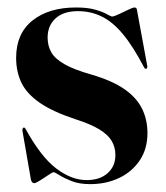

<svg xmlns="http://www.w3.org/2000/svg" viewBox="-20 -470 432 500"><path d="M205.5 -1Q240 -1 260.2 -19Q280.5 -37 280.5 -66Q280.5 -86.5 271 -102.8Q261.5 -119 238.8 -133Q216 -147 176.5 -159.5Q117.5 -179 83.8 -202.2Q50 -225.5 36 -254.2Q22 -283 22 -319.5Q22 -382.5 64.5 -416.5Q107 -450.5 178 -450.5Q208.5 -450.5 228.2 -444.8Q248 -439 258.5 -433Q269 -427 272 -427Q277 -427 289.5 -433Q302 -439 314.2 -444.8Q326.5 -450.5 330 -450.5Q332 -450.5 334 -449.5Q336 -448.5 336.5 -445L363 -301Q364 -297 363.5 -294.5Q363 -292 361.5 -291Q359.5 -290.5 358 -291.2Q356.5 -292 355.5 -294Q326.5 -349.5 299.8 -381.5Q273 -413.5 244.5 -427.2Q216 -441 183 -441Q145.5 -441 124.8 -422.2Q104 -403.5 104 -372Q104 -351 113.5 -334Q123 -317 148 -302.8Q173 -288.5 219 -275.5Q272 -260 303.8 -238Q335.5 -216 349.8 -187.2Q364 -158.5 364 -123.5Q364 -82.5 344.2 -52.8Q324.5 -23 290.8 -6.8Q257 9.5 214.5 9.5Q187 9.5 167 1.8Q147 -6 134.8 -13.8Q122.5 -21.5 119.5 -21.5Q116.5 -21.5 106 -14.2Q95.5 -7 84.2 0Q73 7 69 7Q66.5 7 64 4.8Q61.5 2.5 60.5 -2.5L39 -126Q38 -131.5 38.5 -133.8Q39 -136 41 -137.5Q42.5 -138.5 43.8 -137.5Q45 -136.5 46.5 -134.5Q86.5 -61.5 126.5 -31.2Q166.5 -1 205.5 -1Z"/></svg>

Font: Fraunces 120pt SemiBold
Style: Regular
Weight: 600
Version: Version 1.000;[b76b70a41]